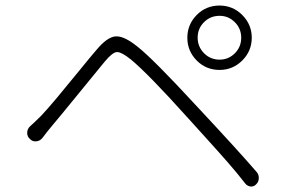

<svg xmlns="http://www.w3.org/2000/svg" viewBox="-20 -729 1040 693"><path d="M772.5 -513.7Q804.7 -513.7 827.6 -536.6Q850.6 -559.6 850.6 -592.8Q850.6 -626 827.6 -648.9Q804.7 -671.9 772.5 -671.9Q739.3 -671.9 716.3 -648.9Q693.4 -626 693.4 -593.3Q693.4 -560.5 716.3 -537.1Q739.3 -513.7 772.5 -513.7ZM772.5 -709Q820.3 -709 854.5 -674.8Q888.7 -640.6 888.7 -592.8Q888.7 -544.9 854.5 -510.7Q820.3 -476.6 772.5 -476.6Q723.6 -476.6 689.9 -510.7Q656.2 -544.9 656.2 -592.8Q656.2 -640.6 689.9 -674.8Q723.6 -709 772.5 -709ZM131.8 -229.5Q123 -219.7 109.9 -218.8Q96.7 -217.8 87.9 -227.5Q78.1 -236.3 78.1 -249Q78.1 -263.7 88.9 -273.4Q106.4 -289.1 127.9 -310.5Q149.4 -333 184.6 -375Q219.7 -417 264.2 -471.7Q308.6 -526.4 328.1 -548.8Q366.2 -594.7 396.5 -597.7Q398.4 -597.7 401.4 -597.7Q430.7 -597.7 477.5 -559.6Q533.2 -515.6 685.5 -350.6Q838.9 -186.5 906.2 -108.4Q914.1 -99.6 914.1 -86.9Q914.1 -73.2 905.3 -64.5Q897.5 -55.7 886.7 -55.7Q886.7 -55.7 885.7 -55.7Q874 -56.6 866.2 -65.4Q835.9 -104.5 801.3 -144Q766.6 -183.6 713.9 -241.7Q661.1 -299.8 653.3 -308.6Q514.6 -462.9 452.1 -514.6Q418.9 -541 403.3 -541Q402.3 -541 401.4 -541Q385.7 -540 357.4 -505.9Q341.8 -487.3 267.1 -395.5Q192.4 -303.7 165 -271.5Q153.3 -257.8 131.8 -229.5Z"/></svg>

Font: Gen Jyuu Gothic Light
Style: Regular
Weight: 200
Designer: [Source Han Sans]
Ryoko NISHIZUKA  (kana & ideographs); Paul D. Hunt (Latin, Greek & Cyrillic); Wenlong ZHANG  (bopomofo
Version: Version 1.002.20150607